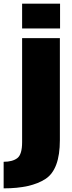

<svg xmlns="http://www.w3.org/2000/svg" viewBox="-74 -805 394 1055"><path d="M-54 230V84Q-5.5 84 21 64Q47.5 44 47.5 -24V-595.5H255V-35Q255 126.5 176 178.2Q97 230 -54 230ZM47.5 -785H256V-648.5H47.5Z"/></svg>

Font: Anybody Black
Style: Regular
Weight: 900
Designer: Tyler Finck
Foundry: Etcetera Type Company
Version: Version 1.010; ttfautohint (v1.8.3) -l 8 -r 50 -G 200 -x 14 